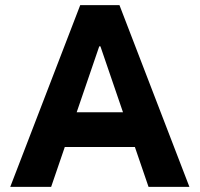

<svg xmlns="http://www.w3.org/2000/svg" viewBox="-20 -727 777 747"><path d="M315.8 -707H444.8L716.9 0H557.9ZM292.1 -707H398.4L393.4 -546.7H315.8L421 -707L179 0H19.9ZM195.9 -290.3H541V-155H195.9Z"/></svg>

Font: Wanted Sans Variable
Style: Regular
Weight: 400
Designer: Original Design by Kil Hyung-jin and Kang Hanbin, Wanted Lab, Inc; Hangeul from Source Han Sans by Jang Soo-young and Ka
Foundry: Wanted Lab, Inc.
Version: Version 1.003;Glyphs 3.2 (3227)